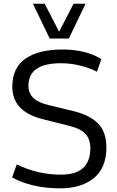

<svg xmlns="http://www.w3.org/2000/svg" viewBox="-20 -1014 639 1045"><path d="M159.2 -993.7H223.1L301.8 -841.3L380.4 -993.7H445.8L354.5 -804.2H250.5ZM313 -63.5Q471.7 -63.5 471.7 -208Q471.7 -254.9 446.3 -284.2Q420.9 -313.5 355 -329.6L211.4 -365.7Q46.9 -407.2 46.9 -541.5Q46.9 -644.5 117.7 -694.3Q188.5 -744.1 317.9 -744.6Q447.3 -744.6 531.7 -692.4L507.3 -623.5Q474.6 -641.6 420.9 -655.8Q367.2 -669.9 311.5 -669.9Q134.8 -669.9 134.8 -547.4Q134.8 -505.9 162.1 -480.5Q189.5 -455.1 243.2 -442.4L380.4 -409.2Q468.3 -387.7 513.7 -341.8Q559.1 -295.9 559.1 -210.9Q558.6 -100.6 491.2 -44.9Q423.8 10.7 307.6 11.2Q220.7 10.7 153.3 -6.8Q85.9 -24.4 45.9 -48.8L71.3 -119.1Q184.1 -63.5 313 -63.5Z"/></svg>

Font: Oxygen-Regular
Style: Regular
Weight: 400
Designer: Vernon Adams
Foundry: Vernon Adams
Version: Version Release 0.2.3 webfont; ttfautohint (v0.93.3-1d66) -l